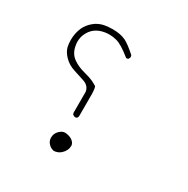

<svg xmlns="http://www.w3.org/2000/svg" viewBox="-130 -482 761 777"><g transform="rotate(30 250.0 -93.0)"><path d="M82 -251.5Q82 -269 88.9 -285.6Q108.4 -331.1 161.1 -338.9Q170.9 -340.3 180.7 -340.3Q196.8 -340.3 213.4 -335.9Q239.7 -329.6 286.1 -291.5Q291.5 -291.5 295.9 -293.9L299.8 -302.2Q299.8 -303.2 299.8 -304.7Q299.8 -310.1 297.4 -313Q262.7 -343.8 243.2 -353.5Q218.3 -365.7 181.2 -365.7Q161.6 -365.7 142.1 -362.3Q116.2 -356.9 96.7 -340.3Q77.1 -323.7 67.4 -302.7Q55.2 -275.4 55.2 -243.7Q55.2 -227.1 58.6 -211.4Q64 -190.4 83.3 -171.1Q102.5 -151.9 130.4 -143.1Q162.1 -132.8 181.6 -126.5Q203.1 -119.1 210 -101.1Q211.4 -97.2 212.4 -91.8V6.3Q212.9 11.2 215.8 14.6L225.1 19Q231 19 234.9 16.6L238.8 8.8V-96.7Q238.3 -112.8 236.8 -120.4Q235.4 -127.9 233.9 -130.4Q225.1 -136.2 211.4 -142.8Q197.8 -149.4 169.4 -156.7Q138.2 -164.6 115.7 -180.2Q90.8 -197.3 84.5 -229.5Q82 -240.7 82 -251.5ZM252.9 166.5Q271.5 149.4 271.5 126Q271.5 124.5 270.5 121.1Q269 114.7 262.7 108.4Q251.5 97.2 231.9 94.2Q228 93.3 223.6 93.3Q210 93.3 197.3 106Q183.6 119.6 183.6 138.7Q183.6 155.3 195.8 167.5Q206.1 177.7 220.2 180.2Q239.3 179.2 252.9 166.5Z"/></g></svg>

Font: NaikaiFont
Style: ExtraLight
Weight: 200
Version: Version 1.89